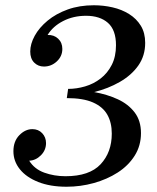

<svg xmlns="http://www.w3.org/2000/svg" viewBox="-20 -700 597 730"><path d="M338 -350Q388 -341 428 -322.5Q468 -304 492 -272.5Q516 -241 516 -194Q516 -146 492 -108Q468 -70 427.5 -44Q387 -18 336.5 -4Q286 10 233 10Q171 10 125.5 -8Q80 -26 55.5 -56.5Q31 -87 31 -125Q31 -163 53.5 -186Q76 -209 103 -209Q126 -209 140.5 -193.5Q155 -178 155 -156Q155 -129 135.5 -109.5Q116 -90 91 -89Q111 -57 148.5 -43.5Q186 -30 229 -30Q320 -30 362.5 -75.5Q405 -121 405 -192Q405 -234 388 -264Q371 -294 333.5 -310.5Q296 -327 234 -327L239 -362Q271 -362 303.5 -371.5Q336 -381 362.5 -401.5Q389 -422 405 -453.5Q421 -485 421 -528Q421 -586 390.5 -613Q360 -640 307 -640Q259 -640 220 -620Q181 -600 161 -567Q185 -568 201 -553Q217 -538 217 -514Q217 -486 196 -466.5Q175 -447 147 -447Q125 -447 110 -462Q95 -477 95 -504Q95 -533 112 -564Q129 -595 161 -621.5Q193 -648 237.5 -664Q282 -680 337 -680Q373 -680 408 -672Q443 -664 471 -646.5Q499 -629 515.5 -602Q532 -575 532 -537Q532 -488 506 -451Q480 -414 435.5 -388.5Q391 -363 338 -350Z"/></svg>

Font: Brygada 1918 Medium
Style: Italic
Weight: 500
Italic angle: -8°
Designer: Mateusz Machalski | Borys Kosmynka | Przemek Hoffer
Foundry: NIEPODLEGLA 2018
Version: Version 3.006